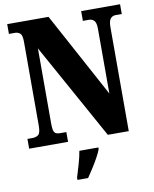

<svg xmlns="http://www.w3.org/2000/svg" viewBox="-99 -788 870 1084"><g transform="rotate(-10 336.0 -246.5)"><path d="M18 0V-56H45Q68 -56 81 -66.5Q94 -77 94 -119V-599Q94 -638 81.5 -648Q69 -658 53 -658H18V-714H255L518 -228V-599Q518 -634 506.5 -646Q495 -658 478 -658H442V-714H665V-658H630Q611 -658 600 -644.5Q589 -631 589 -595V0H469L165 -549V-119Q165 -77 174 -66.5Q183 -56 205 -56H241V0ZM256 208Q265 179 277.5 136Q290 93 295 61H404V71Q396 92 381 119Q366 146 349 172.5Q332 199 317 221H256Z"/></g></svg>

Font: Noto Serif Thai ExtraCondensed Black
Style: Regular
Weight: 900
Width: 2
Designer: Monotype Design Team
Foundry: Monotype Imaging Inc.
Version: Version 2.002; ttfautohint (v1.8.4.7-5d5b)